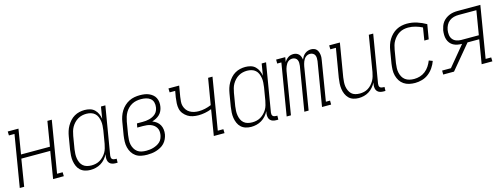

<svg xmlns="http://www.w3.org/2000/svg" viewBox="-17 -1126 4534 1731"><g transform="rotate(-15 2250.0 -260.0)"><path d="M18 0 98 -483H46L45 -520H145L107 -289H377L415 -520H456L376 -37H428L429 0H329L370 -252H100L59 0Z M677 8Q651 8 626.5 0.5Q602 -7 584 -23.5Q566 -40 556 -63Q546 -86 542 -111Q538 -136 539.5 -162.5Q541 -189 545 -215L565 -335Q569 -359 576.5 -383Q584 -407 597 -429.5Q610 -452 627.5 -471.5Q645 -491 667.5 -504Q690 -517 714.5 -522.5Q739 -528 763 -528Q789 -528 813.5 -521Q838 -514 855.5 -497Q873 -480 883 -457.5Q893 -435 897 -410L915 -520H956L881 -71Q880 -63 881 -54.5Q882 -46 887 -40Q892 -34 900.5 -31.5Q909 -29 917 -29H930L929 8H910Q894 8 879 3.5Q864 -1 854 -12Q844 -23 841 -39Q838 -55 840 -71L844 -94Q832 -71 814.5 -51Q797 -31 774.5 -17.5Q752 -4 727 2Q702 8 677 8ZM697 -29Q717 -29 737 -33.5Q757 -38 775 -48.5Q793 -59 808.5 -75Q824 -91 834.5 -109Q845 -127 850.5 -147Q856 -167 860 -187L880 -307Q883 -329 884.5 -350.5Q886 -372 882.5 -393Q879 -414 871 -433Q863 -452 848 -465.5Q833 -479 812.5 -485Q792 -491 770 -491Q750 -491 730 -486.5Q710 -482 691 -471Q672 -460 656.5 -443.5Q641 -427 630.5 -408.5Q620 -390 614.5 -370Q609 -350 605 -329L585 -209Q582 -188 581 -166.5Q580 -145 583.5 -124Q587 -103 595.5 -84.5Q604 -66 619 -53Q634 -40 654.5 -34.5Q675 -29 697 -29Z M1206 8Q1178 8 1150.5 2.5Q1123 -3 1101.5 -18Q1080 -33 1066 -55.5Q1052 -78 1045.5 -104.5Q1039 -131 1040 -159Q1041 -187 1045 -215L1065 -335Q1069 -361 1077.5 -386Q1086 -411 1100 -434Q1114 -457 1134.5 -476Q1155 -495 1179 -507Q1203 -519 1228.5 -523.5Q1254 -528 1279 -528Q1301 -528 1322.5 -525Q1344 -522 1362.5 -514Q1381 -506 1397 -493Q1413 -480 1422 -462Q1431 -444 1433.5 -422.5Q1436 -401 1432 -379Q1429 -360 1420.5 -341.5Q1412 -323 1397.5 -309Q1383 -295 1364.5 -285.5Q1346 -276 1327 -270Q1349 -262 1366.5 -248.5Q1384 -235 1394.5 -216Q1405 -197 1408 -174Q1411 -151 1407 -127Q1403 -106 1393.5 -85.5Q1384 -65 1368.5 -48.5Q1353 -32 1332.5 -21Q1312 -10 1291 -3.5Q1270 3 1248.5 5.5Q1227 8 1206 8ZM1208 -29Q1224 -29 1241 -31Q1258 -33 1274.5 -38Q1291 -43 1307 -51Q1323 -59 1336.5 -71.5Q1350 -84 1357 -100.5Q1364 -117 1367 -133Q1370 -152 1368 -169.5Q1366 -187 1357 -201.5Q1348 -216 1335 -226Q1322 -236 1305.5 -242Q1289 -248 1271 -250Q1253 -252 1235 -252H1182L1189 -289H1242Q1258 -289 1273.5 -290.5Q1289 -292 1304.5 -296Q1320 -300 1335.5 -307.5Q1351 -315 1363.5 -326.5Q1376 -338 1383 -353.5Q1390 -369 1392 -384Q1396 -408 1390 -430.5Q1384 -453 1366.5 -467Q1349 -481 1326 -486Q1303 -491 1280 -491Q1259 -491 1237.5 -487Q1216 -483 1196 -472.5Q1176 -462 1160 -446Q1144 -430 1133 -411Q1122 -392 1115.5 -371Q1109 -350 1105 -329L1085 -209Q1082 -187 1080.5 -164.5Q1079 -142 1083.5 -121Q1088 -100 1098.5 -81.5Q1109 -63 1125.5 -50.5Q1142 -38 1163.5 -33.5Q1185 -29 1208 -29Z M1829 0 1868 -240Q1838 -228 1806.5 -222Q1775 -216 1745 -216Q1718 -216 1692 -221.5Q1666 -227 1645 -240.5Q1624 -254 1608 -274Q1592 -294 1586.5 -319Q1581 -344 1582.5 -371.5Q1584 -399 1588 -426L1598 -483H1546L1545 -520H1645L1628 -420Q1625 -398 1623 -376Q1621 -354 1627 -334Q1633 -314 1645 -297.5Q1657 -281 1675 -270.5Q1693 -260 1714 -255.5Q1735 -251 1757 -251Q1786 -251 1815.5 -257.5Q1845 -264 1874 -276L1915 -520H1956L1876 -37H1928L1929 0Z M2177 8Q2151 8 2126.5 0.5Q2102 -7 2084 -23.5Q2066 -40 2056 -63Q2046 -86 2042 -111Q2038 -136 2039.5 -162.5Q2041 -189 2045 -215L2065 -335Q2069 -359 2076.5 -383Q2084 -407 2097 -429.5Q2110 -452 2127.5 -471.5Q2145 -491 2167.5 -504Q2190 -517 2214.5 -522.5Q2239 -528 2263 -528Q2289 -528 2313.5 -521Q2338 -514 2355.5 -497Q2373 -480 2383 -457.5Q2393 -435 2397 -410L2415 -520H2456L2381 -71Q2380 -63 2381 -54.5Q2382 -46 2387 -40Q2392 -34 2400.5 -31.5Q2409 -29 2417 -29H2430L2429 8H2410Q2394 8 2379 3.5Q2364 -1 2354 -12Q2344 -23 2341 -39Q2338 -55 2340 -71L2344 -94Q2332 -71 2314.5 -51Q2297 -31 2274.5 -17.5Q2252 -4 2227 2Q2202 8 2177 8ZM2197 -29Q2217 -29 2237 -33.5Q2257 -38 2275 -48.5Q2293 -59 2308.5 -75Q2324 -91 2334.5 -109Q2345 -127 2350.5 -147Q2356 -167 2360 -187L2380 -307Q2383 -329 2384.5 -350.5Q2386 -372 2382.5 -393Q2379 -414 2371 -433Q2363 -452 2348 -465.5Q2333 -479 2312.5 -485Q2292 -491 2270 -491Q2250 -491 2230 -486.5Q2210 -482 2191 -471Q2172 -460 2156.5 -443.5Q2141 -427 2130.5 -408.5Q2120 -390 2114.5 -370Q2109 -350 2105 -329L2085 -209Q2082 -188 2081 -166.5Q2080 -145 2083.5 -124Q2087 -103 2095.5 -84.5Q2104 -66 2119 -53Q2134 -40 2154.5 -34.5Q2175 -29 2197 -29Z M2509 0 2589 -483H2550V-520H2635L2628 -476Q2634 -487 2643.5 -497Q2653 -507 2664 -514.5Q2675 -522 2687.5 -525Q2700 -528 2712 -528Q2727 -528 2740 -523Q2753 -518 2762.5 -508.5Q2772 -499 2777 -485.5Q2782 -472 2784 -458Q2790 -472 2798.5 -485Q2807 -498 2819.5 -508Q2832 -518 2847 -523Q2862 -528 2877 -528Q2891 -528 2904.5 -523.5Q2918 -519 2927 -509.5Q2936 -500 2941 -487Q2946 -474 2948 -460Q2950 -446 2949 -431.5Q2948 -417 2945 -403L2885 -37H2924V0H2839L2907 -410Q2909 -424 2908.5 -438.5Q2908 -453 2902.5 -465Q2897 -477 2884.5 -484Q2872 -491 2858 -491Q2847 -491 2836.5 -487.5Q2826 -484 2817 -476.5Q2808 -469 2801.5 -459Q2795 -449 2791 -438.5Q2787 -428 2784 -417.5Q2781 -407 2779 -396L2714 0H2674L2742 -410Q2744 -424 2743.5 -438.5Q2743 -453 2737.5 -465Q2732 -477 2720 -484Q2708 -491 2693 -491Q2682 -491 2671.5 -487.5Q2661 -484 2652 -476.5Q2643 -469 2637 -459Q2631 -449 2626.5 -438.5Q2622 -428 2619 -417.5Q2616 -407 2614 -396L2549 0Z M3181 8Q3155 8 3131 0.5Q3107 -7 3090 -24Q3073 -41 3063 -64Q3053 -87 3049.5 -112Q3046 -137 3047.5 -163Q3049 -189 3053 -215L3098 -483H3046L3045 -520H3145L3093 -209Q3090 -188 3088.5 -166.5Q3087 -145 3090 -125Q3093 -105 3101.5 -86Q3110 -67 3124 -53.5Q3138 -40 3158.5 -34.5Q3179 -29 3201 -29Q3220 -29 3240 -33.5Q3260 -38 3278 -49Q3296 -60 3310.5 -76Q3325 -92 3335 -110Q3345 -128 3350.5 -147.5Q3356 -167 3360 -187L3415 -520H3456L3381 -71Q3380 -63 3381 -54.5Q3382 -46 3387 -40Q3392 -34 3400.5 -31.5Q3409 -29 3417 -29H3430L3429 8H3410Q3394 8 3379 3.5Q3364 -1 3354 -12Q3344 -23 3341 -39Q3338 -55 3340 -71L3344 -93Q3332 -71 3315 -51Q3298 -31 3276 -17.5Q3254 -4 3229.5 2Q3205 8 3181 8Z M3707 8Q3679 8 3652 2Q3625 -4 3603 -19Q3581 -34 3567 -56Q3553 -78 3546 -104.5Q3539 -131 3540 -159Q3541 -187 3545 -215L3565 -335Q3569 -360 3577 -384.5Q3585 -409 3598.5 -431.5Q3612 -454 3631 -473Q3650 -492 3673 -504.5Q3696 -517 3721.5 -522.5Q3747 -528 3771 -528Q3820 -528 3864.5 -513.5Q3909 -499 3949 -476L3926 -340H3885L3904 -457Q3875 -472 3841.5 -481.5Q3808 -491 3773 -491Q3752 -491 3731.5 -486.5Q3711 -482 3692 -471Q3673 -460 3658 -444Q3643 -428 3631.5 -409Q3620 -390 3614.5 -370Q3609 -350 3605 -329L3585 -209Q3582 -187 3581 -164.5Q3580 -142 3584.5 -121.5Q3589 -101 3599 -82.5Q3609 -64 3626 -51.5Q3643 -39 3664.5 -34Q3686 -29 3708 -29Q3735 -29 3762 -37Q3789 -45 3812 -63Q3835 -81 3851 -105.5Q3867 -130 3877 -156L3911 -143Q3900 -112 3880.5 -83Q3861 -54 3833.5 -32.5Q3806 -11 3772.5 -1.5Q3739 8 3707 8Z M3970 0V-37H4052L4206 -223Q4185 -223 4164 -227Q4143 -231 4125.5 -240.5Q4108 -250 4095.5 -266Q4083 -282 4077 -301Q4071 -320 4070.5 -341.5Q4070 -363 4073 -385Q4077 -404 4083.5 -422.5Q4090 -441 4102 -457.5Q4114 -474 4131 -486.5Q4148 -499 4166.5 -506.5Q4185 -514 4204.5 -517Q4224 -520 4243 -520H4456L4376 -37H4428L4429 0H4329L4366 -223H4257L4071 0ZM4207 -259H4372L4409 -483H4243Q4221 -483 4198.5 -477.5Q4176 -472 4157 -457.5Q4138 -443 4127.5 -422Q4117 -401 4113 -379Q4109 -355 4112 -332Q4115 -309 4128 -292Q4141 -275 4162.5 -267Q4184 -259 4207 -259Z"/></g></svg>

Font: Iosevka Curly Slab Extralight
Style: Italic
Weight: 200
Italic angle: -9°
Monospace: yes
Designer: Belleve Invis
Foundry: Belleve Invis
Version: Version 22.1.2; ttfautohint (v1.8.4)